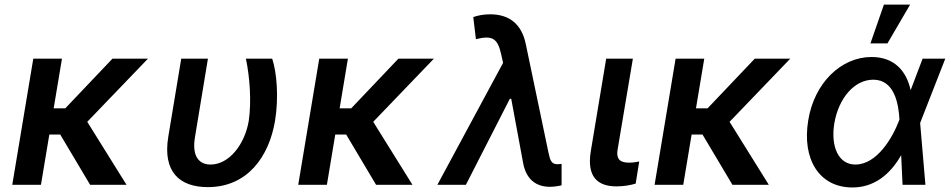

<svg xmlns="http://www.w3.org/2000/svg" viewBox="-20 -799 4111 830"><path d="M247.9 -545.5H123.9L33 0H157L193.2 -217.3H240.4L369.7 0H527L357.2 -272.4L619.7 -545.5H466.3L262.1 -330.6H212Z M763.5 -545.5 707.4 -207.4C682.9 -56.8 755.3 9.9 878.6 9.9C1049.7 9.9 1143.1 -121.8 1169 -277C1185.4 -376.4 1176.8 -485.8 1156.6 -545.5H1043C1060 -464.5 1067.5 -360.8 1055.4 -277C1038.7 -175.8 970.9 -87.7 890.3 -87.7C845.2 -87.7 808.2 -117.2 822.8 -206L878.9 -545.5Z M1484 -545.5H1360.1L1269.2 0H1393.1L1429.3 -217.3H1476.6L1605.8 0H1763.1L1593.4 -272.4L1855.8 -545.5H1702.4L1498.2 -330.6H1448.2Z M2356.9 8.5C2373.2 8.5 2393.5 5.7 2407.7 2.1V-90.6C2403.1 -90.2 2394.9 -89.1 2389.6 -89.1C2362.2 -89.1 2358 -108.7 2351.2 -138.5L2252.8 -609C2235.1 -693.9 2182.9 -737.2 2098.4 -737.2C2069.2 -737.2 2043.3 -731.5 2025.9 -725.1L2037.3 -629.6C2107.2 -647 2130.7 -634.2 2146 -566.4L2154.8 -527.3L1870.7 0H1994L2183.9 -371.8H2190L2242.2 -90.2C2255.7 -24.5 2296.5 8.5 2356.9 8.5Z M2600.5 -545.5 2533.7 -143.8C2516.3 -34.4 2563.6 6.7 2644.9 6.7C2678.3 6.7 2706.7 1.1 2728 -5.3L2743.3 -100.9C2733 -98.7 2716.6 -95.9 2700.3 -95.9C2666.5 -95.9 2642 -105.5 2649.9 -152.7L2715.9 -545.5Z M3024.5 -545.5H2900.6L2809.7 0H2933.6L2969.8 -217.3H3017L3146.3 0H3303.6L3133.9 -272.4L3396.3 -545.5H3242.9L3038.7 -330.6H2988.6Z M3662.6 11.4C3758.2 12.4 3827.8 -44.7 3875 -127.1H3875.7L3881.7 0H3980.5L3957.7 -267L3959.2 -271.3L4066.4 -545.5H3968.4L3917.3 -410.9H3916.2C3897.7 -493.6 3844.8 -552.6 3747.5 -552.6C3615.8 -552.6 3500.4 -440.7 3474.1 -279.8C3445.7 -109.7 3522.4 10.3 3662.6 11.4ZM3586.6 -265.6C3605.5 -375.7 3673.7 -454.5 3755.3 -454.5C3847.3 -454.5 3864.7 -348.4 3868.3 -282.3L3865.4 -274.9C3838.8 -205.3 3771.7 -87.7 3677.6 -87.7C3605.5 -87.7 3570.3 -163.4 3586.6 -265.6ZM3742.9 -611.5H3816.4L3914.4 -779.1H3801.1Z"/></svg>

Font: Magic Ui Pro Semi Bold
Style: Italic
Weight: 600
Italic angle: -9.39999°
Designer: Stefan Endress, Andreas Faust
Version: Version 1.000;FEAKit 1.0